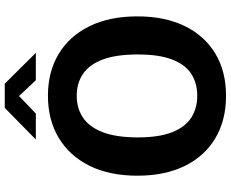

<svg xmlns="http://www.w3.org/2000/svg" viewBox="-101 -852 963 801"><g transform="rotate(-90 380.5 -451.5)"><path d="M381.5 10Q279.1 10 204.3 -34.7Q129.4 -79.3 88.7 -162.2Q48 -245 48 -360Q48 -475.7 89.2 -559.2Q130.5 -642.7 205.5 -687.8Q280.5 -733 381.5 -733Q482.1 -733 556.5 -687.9Q631 -642.8 671.8 -559.3Q712.7 -475.8 712.7 -360Q712.7 -245.3 672.3 -162.4Q632 -79.5 557.6 -34.7Q483.1 10 381.5 10ZM381.5 -110.1Q434.3 -110.1 473 -135.2Q511.8 -160.4 532.8 -215.1Q553.8 -269.8 553.8 -357.9Q553.8 -448.3 532.7 -504.4Q511.5 -560.6 472.7 -586.8Q434 -612.9 381.5 -612.9Q329 -612.9 290 -586.7Q251 -560.4 229.4 -504.2Q207.8 -448 207.8 -357.9Q207.8 -269.6 229.4 -215Q251 -160.4 290 -135.2Q329 -110.1 381.5 -110.1ZM446.2 -783.5 380.4 -853.5 307.2 -783.5H199L331 -913.2H431.8L560.5 -783.5Z"/></g></svg>

Font: Public Sans Thin
Style: Regular
Weight: 100
Designer: The Public Sans project authors (U.S. Web Design System). Libre Franklin designed by Pablo Impallari and Rodrigo Fuenzal
Version: Version 1.008